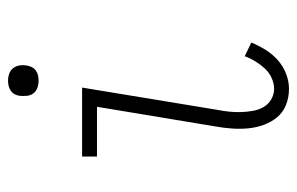

<svg xmlns="http://www.w3.org/2000/svg" viewBox="-154 -596 757 490"><g transform="rotate(-90 225.0 -350.5)"><path d="M244 8Q222 8 203 0.5Q184 -7 171.5 -22Q159 -37 152 -56Q145 -75 143 -95.5Q141 -116 142.5 -137.5Q144 -159 148 -181L198 -482H71V-520H247L190 -174Q187 -159 185.5 -144Q184 -129 184.5 -114Q185 -99 187.5 -84.5Q190 -70 197 -57.5Q204 -45 216.5 -37.5Q229 -30 244 -30Q258 -30 272 -36.5Q286 -43 296 -54Q306 -65 314 -78Q322 -91 327 -105L362 -88Q354 -69 343.5 -52Q333 -35 317.5 -21Q302 -7 282.5 0.5Q263 8 244 8ZM265 -631Q255 -631 246.5 -634Q238 -637 232.5 -644Q227 -651 226 -660.5Q225 -670 226 -680Q227 -686 230 -692Q233 -698 239 -702Q245 -706 251.5 -707.5Q258 -709 264 -709Q274 -709 282.5 -706Q291 -703 296.5 -696Q302 -689 303.5 -679.5Q305 -670 303 -660Q302 -654 299 -648Q296 -642 290.5 -638Q285 -634 278 -632.5Q271 -631 265 -631Z"/></g></svg>

Font: Iosevka Etoile Extralight
Style: Italic
Weight: 200
Italic angle: -9°
Designer: Belleve Invis
Foundry: Belleve Invis
Version: Version 22.1.2; ttfautohint (v1.8.4)